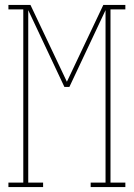

<svg xmlns="http://www.w3.org/2000/svg" viewBox="-20 -755 540 775"><path d="M14 0V-18H74V-717H14V-735H103L250 -425L397 -735H486V-717H426V-18H486V0H346V-18H406V-714L260 -404H240L94 -714V-18H154V0Z"/></svg>

Font: Iosevka Curly Slab Thin
Style: Regular
Weight: 100
Monospace: yes
Designer: Belleve Invis
Foundry: Belleve Invis
Version: Version 22.1.2; ttfautohint (v1.8.4)